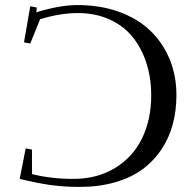

<svg xmlns="http://www.w3.org/2000/svg" viewBox="-20 -732 776 762"><path d="M58.1 -22 82 -143.1 106.9 -138.2V-41Q183.1 -22 270 -22Q366.2 -22 437.3 -65.7Q508.3 -109.4 544.2 -183.8Q580.1 -258.3 580.1 -354Q580.1 -422.9 561 -481.9Q542 -541 506.1 -585.4Q470.2 -629.9 414.3 -655Q358.4 -680.2 289.1 -680.2Q219.7 -680.2 139.2 -655.8L100.1 -559.1L75.2 -564L100.1 -707L126 -702.1L124 -683.1Q217.3 -711.9 287.1 -711.9Q378.9 -711.9 453.6 -684.6Q528.3 -657.2 577.6 -609.1Q627 -561 653.6 -496.1Q680.2 -431.2 680.2 -355Q680.2 -293.5 665.8 -239.3Q651.4 -185.1 620.8 -139.2Q590.3 -93.3 545.7 -60.3Q501 -27.3 437.3 -8.8Q373.5 9.8 295.9 9.8Q232.9 9.8 179.7 2.2Q126.5 -5.4 58.1 -22Z"/></svg>

Font: Dehuti Alt
Style: Bold
Weight: 700
Version: Version 1.2